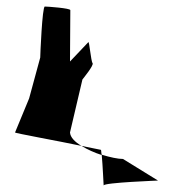

<svg xmlns="http://www.w3.org/2000/svg" viewBox="-20 -583 542 587"><path d="M26 -178C24 -176 158 -152 229 -137C209 -149 195 -163 194 -178L232 -340C235 -344 268 -384 263 -390C258 -396 253 -459 250 -454L194 -395C194 -432 195 -552 195 -552C195 -558 125 -563 117 -563C109 -563 103 -413 103 -407L69 -282ZM229 -137C247 -126 269 -116 291 -109C289 -118 290 -125 288 -125C288 -125 263 -130 229 -137ZM291 -110C294 -79 297 -9 297 -16C297 -25 469 -31 463 -31L356 -97C341 -97 317 -102 291 -110Z"/></svg>

Font: Ampere
Style: SCCnd
Weight: 400
Version: Version 1